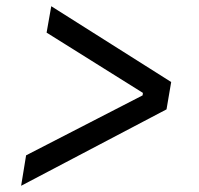

<svg xmlns="http://www.w3.org/2000/svg" viewBox="-20 -615 640 618"><path d="M64 -115 439 -308 440 -316 130 -510 145 -595 531 -351 516 -263 48 -17Z"/></svg>

Font: IBM Plex Mono Text
Style: Italic
Weight: 450
Italic angle: -9°
Monospace: yes
Designer: Mike Abbink, Paul van der Laan, Pieter van Rosmalen
Foundry: Bold Monday
Version: Version 2.1